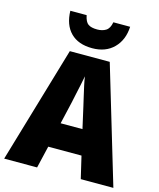

<svg xmlns="http://www.w3.org/2000/svg" viewBox="-136 -1043 942 1138"><g transform="rotate(15 335.0 -474.0)"><path d="M470 0 438 -136H234L202 0H0L211 -716H456L670 0ZM373 -422Q368 -444 360.5 -476Q353 -508 346 -540Q339 -572 336 -595Q332 -573 325.5 -542Q319 -511 312 -479.5Q305 -448 300 -423L269 -289H403ZM519 -948Q515 -866 465.5 -816.5Q416 -767 334 -767Q248 -767 201 -814.5Q154 -862 152 -948H252Q260 -908 278.5 -895Q297 -882 334 -882Q365 -882 387 -895.5Q409 -909 416 -948Z"/></g></svg>

Font: Noto Sans Malayalam SemiCondensed Black
Style: Regular
Weight: 900
Width: 4
Designer: Jelle Bosma - Monotype Design Team
Foundry: Monotype Imaging Inc.
Version: Version 2.104; ttfautohint (v1.8.4.7-5d5b)